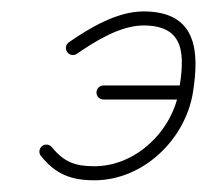

<svg xmlns="http://www.w3.org/2000/svg" viewBox="-20 -296 354 328"><path d="M156.8 -126C156.8 -126 156.8 -126 156.8 -126C203.1 -126 249.5 -126 295.8 -126C302.4 -126 307.8 -131.4 307.8 -138C307.8 -144.6 302.4 -150 295.8 -150C295.8 -150 295.8 -150 295.8 -150C249.5 -150 203.1 -150 156.8 -150C150.2 -150 144.8 -144.6 144.8 -138C144.8 -131.4 150.2 -126 156.8 -126ZM111.4 -204.1C111.4 -204.1 111.4 -204.1 111.4 -204.1C142.9 -225.9 185.8 -252.5 225.2 -252.5C298 -252.5 295.2 -199.5 285.9 -141.9C274.9 -73.2 212.9 -12 141.2 -12C108 -12 89.1 -19.4 68.6 -44.6C64.4 -49.7 56.9 -50.5 51.7 -46.3C46.6 -42.1 45.8 -34.6 50 -29.4C75 1.4 100.9 12 141.2 12C224.7 12 296.7 -57.8 309.6 -138.1C321.3 -210.6 315 -276.5 225.2 -276.5C180.4 -276.5 133.7 -248.7 97.8 -223.9C92.3 -220.1 90.9 -212.6 94.7 -207.2C98.5 -201.7 105.9 -200.4 111.4 -204.1Z"/></svg>

Font: FRB American Cursive Guidelines Light
Style: Italic
Weight: 300
Italic angle: -25°
Version: Version 2.0;Modular Font Editor K font №1